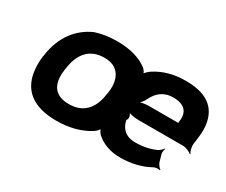

<svg xmlns="http://www.w3.org/2000/svg" viewBox="-93 -794 1247 1059"><g transform="rotate(30 530.0 -264.0)"><path d="M582 -42C617 -11 667 10 734 10C806 10 868 -7 917 -34C929 -41 950 -43 958 -39L960 -43C952 -47 937 -66 934 -78L922 -121C919 -131 922 -148 926 -156L923 -157C919 -150 904 -135 893 -130C857 -114 816 -104 763 -104C702 -104 669 -138 660 -187C675 -205 661 -230 647 -238L643 -235C656 -227 693 -220 717 -220H1002C1020 -220 1047 -209 1056 -199L1060 -202C1051 -212 1044 -241 1047 -260L1052 -299C1057 -336 1057 -369 1051 -398C1034 -483 973 -538 839 -538C759 -539 695 -518 645 -486C634 -479 611 -459 609 -450H614C616 -458 604 -476 594 -484C550 -517 488 -538 400 -538C350 -538 306 -531 265 -518C172 -478 105 -394 88 -269L86 -259C81 -220 82 -185 88 -152C106 -57 174 10 326 10C411 10 478 -10 531 -42C544 -49 565 -69 566 -79H562C561 -69 573 -49 582 -42ZM384 -424C408 -424 427 -420 444 -412C492 -387 507 -335 498 -269L496 -259C485 -176 445 -104 341 -104C236 -104 215 -175 227 -259L229 -269C240 -351 282 -424 384 -424ZM917 -329 916 -322C916 -319 915 -313 917 -311L920 -314C918 -316 912 -316 907 -316H727C707 -316 676 -311 663 -303L666 -300C678 -307 696 -329 702 -344C723 -388 759 -424 823 -424C897 -424 925 -387 917 -329Z"/></g></svg>

Font: Asimov
Style: EdgeWideIt
Weight: 500
Designer: Google
Version: Version 2.000980: 2014